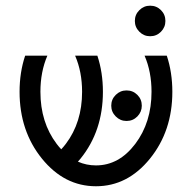

<svg xmlns="http://www.w3.org/2000/svg" viewBox="-20 -645 675 675"><path d="M253.9 -76.7Q283.7 -63.5 317.4 -63.5Q398.4 -63.5 455.6 -139.2Q512.7 -214.8 512.7 -322.3Q512.7 -392.6 488.3 -449.2H566.4Q585.9 -390.6 585.9 -322.3Q585.9 -184.6 507.3 -87.4Q428.7 9.8 317.4 9.8Q206.1 9.8 127.4 -87.4Q48.8 -184.6 48.8 -322.3Q48.8 -390.6 68.4 -449.2H146.5Q122.1 -392.6 122.1 -322.3Q122.1 -214.8 179.2 -139.2Q187 -128.9 195.3 -120.1Q203.6 -128.9 211.4 -139.2Q268.6 -214.8 268.6 -322.3Q268.6 -392.6 244.1 -449.2H322.3Q341.8 -390.6 341.8 -322.3Q341.8 -184.6 263.2 -87.4Q258.8 -82 253.9 -76.7ZM424.8 -219.7Q402.8 -219.7 387 -235.6Q371.1 -251.5 371.1 -273.4Q371.1 -295.9 387 -311.5Q402.8 -327.1 424.8 -327.1Q447.3 -327.1 462.9 -311.5Q478.5 -295.9 478.5 -273.4Q478.5 -251.5 462.9 -235.6Q447.3 -219.7 424.8 -219.7ZM507.8 -517.6Q485.8 -517.6 470 -533.4Q454.1 -549.3 454.1 -571.3Q454.1 -593.8 470 -609.4Q485.8 -625 507.8 -625Q530.3 -625 545.9 -609.4Q561.5 -593.8 561.5 -571.3Q561.5 -549.3 545.9 -533.4Q530.3 -517.6 507.8 -517.6Z"/></svg>

Font: Catrinity
Style: Regular
Weight: 400
Designer: Alexander Lange
Foundry: High-Logic / Made with FontCreator
Version: Version 2.090;May 20, 2024;FontCreator 15.0.0.2974 64-bit